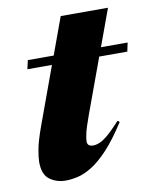

<svg xmlns="http://www.w3.org/2000/svg" viewBox="-79 -731 652 808"><g transform="rotate(-10 247.0 -327.0)"><path d="M281 -242.5Q262 -190.5 256.8 -167.2Q251.5 -144 251.5 -132Q251.5 -110.5 276 -110.5Q289.5 -110.5 304.5 -116.8Q319.5 -123 341 -141.2Q362.5 -159.5 395 -195L403 -188.5Q359 -120 321 -79.2Q283 -38.5 250.2 -18.2Q217.5 2 189.2 8.5Q161 15 136.5 15Q99 15 69.5 -6Q40 -27 40 -81.5Q40 -99 46.2 -134Q52.5 -169 74.5 -229.5L164 -474.5H59L67.5 -512H178L236 -670.5H438L380 -512H494L486 -474.5H366Z"/></g></svg>

Font: Newsreader Display ExtraBold
Style: Italic
Weight: 800
Italic angle: -17°
Designer: Hugues Gentile
Foundry: Production Type
Version: Version 1.001